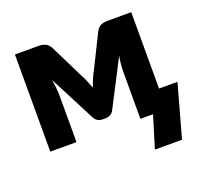

<svg xmlns="http://www.w3.org/2000/svg" viewBox="-120 -657 1017 964"><g transform="rotate(-20 388.5 -174.5)"><path d="M772.5 -111 694.5 170H549.5L601.5 0H534V-245.5Q534 -264.5 536 -288.5Q538 -312.5 542 -334L415 -88Q401 -62.5 371.5 -62.5H355Q325.5 -62.5 311.5 -88L184 -335Q188 -313 190.2 -289Q192.5 -265 192.5 -245.5V0H52.5V-519H182.5Q198.5 -519 214.2 -512.2Q230 -505.5 241 -485.5L328.5 -308Q338.5 -290.5 347 -270.2Q355.5 -250 363 -229Q370.5 -250 379 -270.2Q387.5 -290.5 397.5 -308L485.5 -485.5Q496.5 -506 512.2 -512.5Q528 -519 544 -519H674V-111Z"/></g></svg>

Font: Lato 2
Style: Regular
Weight: 900
Designer: Lukasz Dziedzic with Adam Twardoch and Botio Nikoltchev
Foundry: tyPoland Lukasz Dziedzic
Version: Version 2.015; 2015-08-06; http://www.latofonts.com/